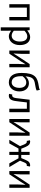

<svg xmlns="http://www.w3.org/2000/svg" viewBox="2003 -2859 1085 5131"><g transform="rotate(90 2545.5 -293.5)"><path d="M92 0H183V-469H435V0H526V-543H92Z M710 229H801V45L799 -50C848 -10 900 13 949 13C1073 13 1185 -93 1185 -280C1185 -447 1109 -557 969 -557C905 -557 845 -521 796 -481H793L785 -543H710ZM934 -63C898 -63 850 -77 801 -120V-405C854 -454 900 -480 947 -480C1050 -480 1090 -399 1090 -279C1090 -144 1025 -63 934 -63Z M1330 0H1415L1621 -311C1641 -344 1672 -393 1693 -428H1697C1693 -356 1688 -284 1688 -227V0H1777V-543H1692L1486 -232C1466 -199 1435 -149 1414 -116H1410C1413 -188 1419 -259 1419 -316V-543H1330Z M2381 -816C2349 -800 2329 -793 2269 -785C2061 -753 1929 -698 1929 -329C1929 -105 2017 13 2185 13C2316 13 2423 -96 2423 -269C2423 -428 2334 -524 2205 -524C2136 -524 2068 -492 2020 -431C2036 -657 2113 -671 2288 -698C2333 -705 2371 -714 2400 -733ZM2184 -63C2071 -63 2016 -151 2016 -312V-354C2073 -430 2129 -453 2182 -453C2278 -453 2328 -382 2328 -269C2328 -146 2268 -63 2184 -63Z M2538 13C2618 13 2665 -47 2680 -168C2695 -268 2705 -369 2717 -469H2886V0H2978V-543H2645C2630 -422 2618 -308 2603 -191C2594 -110 2569 -75 2530 -75C2519 -75 2511 -76 2506 -79L2488 5C2504 10 2518 13 2538 13Z M3161 0H3246L3452 -311C3472 -344 3503 -393 3524 -428H3528C3524 -356 3519 -284 3519 -227V0H3608V-543H3523L3317 -232C3297 -199 3266 -149 3245 -116H3241C3244 -188 3250 -259 3250 -316V-543H3161Z M4274 -286 4318 -393C4343 -457 4368 -468 4396 -468C4404 -468 4407 -468 4414 -465L4430 -551C4422 -554 4409 -557 4398 -557C4341 -557 4293 -531 4256 -440L4204 -319H4121V-543H4039V-319H3955L3904 -440C3865 -531 3820 -557 3761 -557C3750 -557 3738 -554 3729 -551L3746 -465C3753 -468 3756 -468 3763 -468C3792 -468 3815 -457 3842 -393L3885 -286L3715 0H3813L3950 -245H4039V0H4121V-245H4210L4346 0H4445Z M4552 0H4637L4843 -311C4863 -344 4894 -393 4915 -428H4919C4915 -356 4910 -284 4910 -227V0H4999V-543H4914L4708 -232C4688 -199 4657 -149 4636 -116H4632C4635 -188 4641 -259 4641 -316V-543H4552Z"/></g></svg>

Font: Spoqa Han Sans Neo Regular
Style: Regular
Weight: 400
Designer: [Spoqa Han Sans Neo] Dong-huui Kim  Younghwa Kang  Yujin Lee  [Noto Sans] Ryoko NISHIZUKA  (kana & ideographs); Paul D. 
Foundry: Spoqa (http://www.spoqa-han-sans.com)
Version: Version 1.000